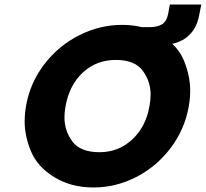

<svg xmlns="http://www.w3.org/2000/svg" viewBox="-20 -822 910 849"><path d="M393 7Q294 7 219.5 -39Q145 -85 117 -153Q89 -221 89 -284Q89 -317 95 -353Q113 -456 176 -538Q239 -620 330 -666Q421 -712 520 -712Q619 -712 693 -666Q767 -620 794 -552.5Q821 -485 821 -423Q821 -389 815 -353Q797 -250 734.5 -167.5Q672 -85 582 -39Q492 7 393 7ZM420 -149Q504 -149 564.5 -205Q625 -261 641 -353Q646 -380 646 -404Q646 -462 611 -509.5Q576 -557 492 -557Q407 -557 347 -502Q287 -447 270 -353Q265 -327 265 -303Q265 -244 300 -196.5Q335 -149 420 -149ZM592 -702H643Q674 -702 695.5 -714Q717 -726 724 -763L731 -802H870L862 -761Q854 -715 834 -687Q814 -659 785.5 -644Q757 -629 721 -624.5Q685 -620 645 -620Z"/></svg>

Font: Fz Poppins
Style: Bold Italic
Weight: 700
Italic angle: -10°
Designer: Ninad Kale (Devanagari), Jonny Pinhorn (Latin)
Foundry: Indian Type Foundry
Version: Vit hóa bi Vntype.Com & FontZin.Com